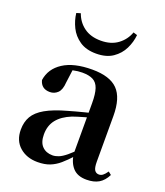

<svg xmlns="http://www.w3.org/2000/svg" viewBox="-150 -916 885 1032"><g transform="rotate(20 292.5 -399.5)"><path d="M186.6 16.2Q124.2 16.2 83.8 -19.4Q43.3 -54.9 43.3 -117.6Q43.3 -161.2 62 -193.6Q80.7 -226.1 125.1 -251.5Q169.6 -277 245.4 -297.9Q284.8 -309.4 334.4 -322Q384 -334.6 424 -344.4V-318.9Q384 -308.9 344 -297.6Q303.9 -286.4 277.1 -276.7Q223.3 -254.9 196.1 -220.6Q168.8 -186.4 168.8 -135.9Q168.8 -90.4 191.1 -67.9Q213.3 -45.3 250 -45.3Q266.3 -45.3 284.7 -52.6Q303.1 -59.9 327.4 -79.7Q351.8 -99.4 385.3 -135.5L400.8 -82.4H365.7Q336.6 -50.6 311.2 -28.7Q285.7 -6.8 256.4 4.7Q227 16.2 186.6 16.2ZM466.1 15.2Q414.6 15.2 387.9 -14.2Q361.2 -43.6 354.9 -94V-96.5V-381.4Q354.9 -434.7 344.8 -464.5Q334.7 -494.3 311.6 -506.3Q288.5 -518.3 250 -518.3Q224.4 -518.3 197.3 -512.2Q170.2 -506.1 133.8 -491.2L196.1 -516.3L185.9 -439.2Q183.3 -395.9 164.6 -378Q145.8 -360.2 120.3 -360.2Q71.1 -360.2 59.2 -406.5Q68.9 -473.5 129.4 -512.7Q189.9 -551.9 295.1 -551.9Q395.4 -551.9 440.7 -505.9Q486.1 -459.8 486.1 -356.2V-94.8Q486.1 -60.3 494.8 -47Q503.6 -33.8 519.7 -33.8Q531.3 -33.8 541.3 -40.9Q551.3 -48.1 564.7 -67.2L581.9 -53.4Q564 -17.5 536.2 -1.1Q508.4 15.2 466.1 15.2ZM109.1 -808.2 132.6 -815.2Q149 -768.8 187 -741.1Q225 -713.3 282.9 -713.3Q341.1 -713.3 379.7 -741.8Q418.2 -770.3 434.2 -815.2L456.7 -808.2Q452.9 -767.4 434 -728.7Q415.1 -690.1 378.1 -664.7Q341 -639.3 282.9 -639.3Q225.8 -639.3 188.6 -664.7Q151.5 -690.1 132.6 -728.7Q113.6 -767.4 109.1 -808.2Z"/></g></svg>

Font: Noto Serif HK ExtraLight
Style: Regular
Weight: 200
Designer: Ryoko NISHIZUKA 西塚涼子 (kana & ideographs); Frank Grießhammer (Latin, Greek & Cyrillic); Wenlong ZHANG 张文龙 (bopomofo); San
Foundry: Adobe
Version: Version 2.002-H1;hotconv 1.1.0;makeotfexe 2.6.0